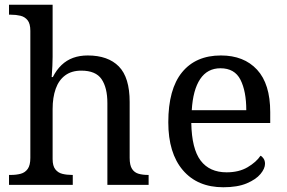

<svg xmlns="http://www.w3.org/2000/svg" viewBox="-20 -780 1210 810"><path d="M18 0V-42H26Q49 -42 67.5 -47Q86 -52 97 -67.5Q108 -83 108 -114V-650Q108 -680 96.5 -694.5Q85 -709 66.5 -713.5Q48 -718 26 -718H18V-760H202V-540Q202 -522 201 -502.5Q200 -483 199 -469Q198 -455 198 -455H203Q218 -485 239.5 -505.5Q261 -526 288.5 -536Q316 -546 350 -546Q436 -546 481.5 -499.5Q527 -453 527 -350V-114Q527 -83 537 -67.5Q547 -52 564.5 -47Q582 -42 604 -42H607V0H433V-345Q433 -410 408.5 -446Q384 -482 323 -482Q282 -482 255 -462Q228 -442 215 -405.5Q202 -369 202 -320V-109Q202 -80 213.5 -65.5Q225 -51 243.5 -46.5Q262 -42 284 -42H287V0Z M922 10Q813 10 751.5 -62Q690 -134 690 -264Q690 -404 748 -475Q806 -546 912 -546Q1009 -546 1064.5 -486Q1120 -426 1120 -307V-261H787Q789 -152 826.5 -102.5Q864 -53 936 -53Q988 -53 1024.5 -74.5Q1061 -96 1079 -123Q1086 -120 1092 -111Q1098 -102 1098 -89Q1098 -69 1079 -46Q1060 -23 1021 -6.5Q982 10 922 10ZM1019 -315Q1019 -395 994.5 -443.5Q970 -492 910 -492Q855 -492 824.5 -446.5Q794 -401 789 -315Z"/></svg>

Font: Noto Serif Lao
Style: Regular
Weight: 400
Designer: Monotype Design Team
Foundry: Monotype Imaging Inc.
Version: Version 2.003